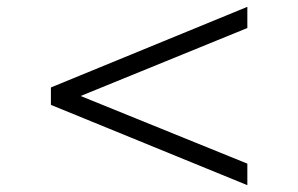

<svg xmlns="http://www.w3.org/2000/svg" viewBox="-20 -579 873 562"><path d="M704 -37 129 -272V-323L704 -559V-497L216 -298L704 -100Z"/></svg>

Font: Apparatus SIL
Style: Regular
Weight: 400
Version: Version 1.0